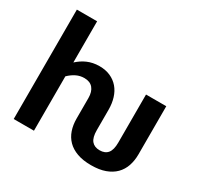

<svg xmlns="http://www.w3.org/2000/svg" viewBox="-159 -936 1169 1133"><g transform="rotate(30 425.5 -369.0)"><path d="M799 -515.5V-188Q799 -145 786.8 -109Q774.5 -73 748.8 -47Q723 -21 683.2 -6.5Q643.5 8 588 8Q532.5 8 492.5 -6.5Q452.5 -21 427 -47Q401.5 -73 389.2 -109Q377 -145 377 -188V-327.5Q377 -370.5 357 -394.2Q337 -418 298 -418Q269 -418 243.5 -405.5Q218 -393 195 -370.5V0H57V-745.5H195V-465Q209.5 -478 225.2 -488.8Q241 -499.5 258.8 -507.2Q276.5 -515 296.8 -519.2Q317 -523.5 340.5 -523.5Q382.5 -523.5 415 -509Q447.5 -494.5 469.8 -468.5Q492 -442.5 503.2 -406.5Q514.5 -370.5 514.5 -327.5V-188Q514.5 -138.5 533.2 -116Q552 -93.5 588 -93.5Q624 -93.5 642.5 -116Q661 -138.5 661 -188V-515.5Z"/></g></svg>

Font: Lato 2
Style: Regular
Weight: 800
Designer: Lukasz Dziedzic with Adam Twardoch and Botio Nikoltchev
Foundry: tyPoland Lukasz Dziedzic
Version: Version 2.015; 2015-08-06; http://www.latofonts.com/